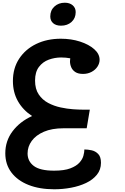

<svg xmlns="http://www.w3.org/2000/svg" viewBox="-20 -919 919 1413"><path d="M379 474Q271 474 190 442Q109 410 64 350.5Q19 291 19 209Q19 118 72.5 47Q126 -24 216 -65Q148 -110 111.5 -175Q75 -240 75 -323Q75 -417 121 -487Q167 -557 246.5 -595.5Q326 -634 428 -634Q504 -634 569 -613Q634 -592 673.5 -557Q713 -522 713 -479Q713 -453 697.5 -429Q682 -405 654 -390Q626 -375 591 -375Q555 -375 534 -389Q513 -403 504 -424.5Q495 -446 495 -468Q495 -479 497 -490Q481 -493 464 -494.5Q447 -496 430 -496Q383 -496 339 -480Q295 -464 266.5 -426.5Q238 -389 238 -326Q238 -264 265 -224Q292 -184 334.5 -161.5Q377 -139 425.5 -128.5Q474 -118 517.5 -115Q561 -112 589 -112H641L618 25H448Q362 25 303 50.5Q244 76 213.5 118Q183 160 183 210Q183 268 229 302.5Q275 337 378 337Q453 337 497.5 320Q542 303 564.5 278Q587 253 594 226.5Q601 200 601 181Q626 181 654 187Q682 193 702.5 214Q723 235 723 279Q723 330 693 367Q663 404 613.5 427.5Q564 451 503 462.5Q442 474 379 474ZM429 -730Q392 -730 371 -748.5Q350 -767 350 -798Q350 -843 380.5 -871Q411 -899 457 -899Q493 -899 515 -880Q537 -861 537 -830Q537 -785 506.5 -757.5Q476 -730 429 -730Z"/></svg>

Font: Lemonada SemiBold
Style: Regular
Weight: 600
Designer: Mohamed Gaber (Arabic), Eduardo Tunni (Latin)
Foundry: Kief Type Foundry
Version: Version 4.005; ttfautohint (v1.8.3)